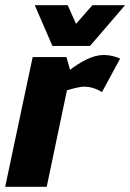

<svg xmlns="http://www.w3.org/2000/svg" viewBox="-31 -720 502 740"><path d="M362 -365Q328 -386 293 -386Q282 -386 264.5 -382Q247 -378 227 -372L149 0H-11L80 -430L95 -500H225L239 -451Q270 -475 304 -491.5Q338 -508 369 -508Q369 -508 370 -508Q386 -508 403 -504Q420 -500 432 -494ZM451 -700 316 -543H171L103 -700H230L262 -628L325 -700Z"/></svg>

Font: Epunda Sans ExtraBold
Style: Italic
Weight: 800
Italic angle: -12.0243°
Designer: Simon Atzbach
Foundry: typofactur
Version: Version 2.204; ttfautohint (v1.8.4.7-5d5b)